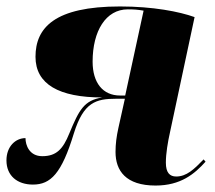

<svg xmlns="http://www.w3.org/2000/svg" viewBox="-24 -565 666 595"><path d="M458 10C536 10 579 -26 613 -64L607 -71C577 -40 554 -18 522 -18C502 -18 490 -30 490 -61C490 -89 496 -125 503 -156L579 -512C532 -529 450 -545 348 -545C145 -545 86 -479 86 -389C86 -304 159 -263 293 -263C236 -254 221 -224 191 -152C171 -102 150 -81 107 -81C67 -81 55 -115 55 -137C24 -137 -4 -111 -4 -68C-4 -20 30 7 78 7C133 7 167 -27 205 -152C235 -248 273 -259 336 -259H363L343 -169C337 -142 334 -119 334 -94C334 -36 366 10 458 10ZM348 -269C295 -269 263 -308 263 -374C263 -469 304 -536 372 -536C391 -536 404 -535 421 -532L364 -269Z"/></svg>

Font: Noto Serif Display SemiCondensed ExtraBold
Style: Italic
Weight: 800
Width: 4
Italic angle: -12°
Designer: Monotype Design Team
Foundry: Monotype Imaging Inc.
Version: Version 2.009